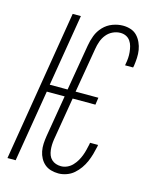

<svg xmlns="http://www.w3.org/2000/svg" viewBox="-113 -819 726 904"><g transform="rotate(15 250.0 -367.5)"><path d="M259 8Q240 8 222.5 3Q205 -2 192 -13Q179 -24 170.5 -39.5Q162 -55 158.5 -73Q155 -91 156 -109.5Q157 -128 160 -147L194 -350H107L49 0H9L130 -735H170L112 -385H199L237 -609Q241 -634 250.5 -659Q260 -684 279 -704Q298 -724 323.5 -733.5Q349 -743 374 -743Q394 -743 412 -737Q430 -731 442.5 -718Q455 -705 463 -687.5Q471 -670 474 -651.5Q477 -633 476 -613Q475 -593 472 -573L470 -565H431L432 -572Q435 -587 436 -601.5Q437 -616 435.5 -630.5Q434 -645 430.5 -658.5Q427 -672 419 -683.5Q411 -695 398.5 -701Q386 -707 371 -707Q352 -707 334 -698.5Q316 -690 303.5 -674.5Q291 -659 284.5 -640.5Q278 -622 275 -603L238 -385H349L344 -350H233L198 -141Q196 -128 195.5 -115Q195 -102 196.5 -89Q198 -76 202.5 -64.5Q207 -53 216 -44.5Q225 -36 237 -32Q249 -28 262 -28Q277 -28 291.5 -34.5Q306 -41 317 -52.5Q328 -64 336 -77.5Q344 -91 349.5 -105.5Q355 -120 358.5 -134.5Q362 -149 365 -163L366 -170H405L404 -162Q400 -143 394.5 -123.5Q389 -104 381 -85.5Q373 -67 361 -50Q349 -33 333.5 -19.5Q318 -6 298 1Q278 8 259 8Z"/></g></svg>

Font: Iosevka Extralight Oblique
Style: Regular
Weight: 200
Italic angle: -9°
Monospace: yes
Designer: Belleve Invis
Foundry: Belleve Invis
Version: Version 32.5.0; ttfautohint (v1.8.4)